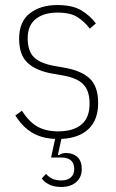

<svg xmlns="http://www.w3.org/2000/svg" viewBox="-20 -540 462 763"><path d="M223 203Q194 203 174 192.5Q154 182 146 169L163 151Q173 163 187.5 170Q202 177 223 177Q248 177 261.5 165Q275 153 275 132Q275 86 223 86H183L199 12Q147 10 109 -12Q71 -34 41 -81L67 -100Q96 -55 129.5 -36.5Q163 -18 211 -18Q271 -18 303.5 -45Q336 -72 336 -128Q336 -179 311.5 -204.5Q287 -230 231 -240L191 -247Q125 -258 90.5 -289.5Q56 -321 56 -386Q56 -454 98.5 -487Q141 -520 208 -520Q267 -520 302 -499.5Q337 -479 361 -447L337 -426Q317 -453 288.5 -471.5Q260 -490 209 -490Q154 -490 122 -464.5Q90 -439 90 -388Q90 -337 115 -312.5Q140 -288 196 -278L236 -271Q304 -259 337 -227.5Q370 -196 370 -131Q370 -63 331.5 -27Q293 9 224 12L210 76H215Q226 68 242 68Q270 68 287.5 84Q305 100 305 132Q305 164 283 183.5Q261 203 223 203Z"/></svg>

Font: IBM Plex Sans Condensed ExtraLight
Style: Regular
Weight: 200
Width: 3
Designer: Mike Abbink, Paul van der Laan, Pieter van Rosmalen
Foundry: Bold Monday
Version: Version 1.3